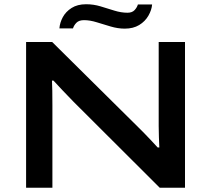

<svg xmlns="http://www.w3.org/2000/svg" viewBox="-20 -885 995 905"><path d="M103 0V-687H226L631 -286Q643 -275 659.5 -257.5Q676 -240 693.5 -222Q711 -204 723 -190H731Q730 -210 729 -240Q728 -270 728 -291V-687H852V0H733L327 -405Q302 -430 275 -459Q248 -488 232 -505H225Q226 -490 226.5 -458Q227 -426 227 -389V0ZM260 -751Q262 -778 276 -804Q290 -830 317.5 -847.5Q345 -865 386 -865Q421 -865 454 -855Q487 -845 519 -835Q551 -825 581 -825Q603 -825 614.5 -837.5Q626 -850 630 -864H697Q695 -838 679.5 -811Q664 -784 636 -767Q608 -750 568 -750Q536 -750 502 -760Q468 -770 436 -780Q404 -790 376 -790Q352 -790 340 -777.5Q328 -765 324 -751Z"/></svg>

Font: Archivo Expanded Medium
Style: Regular
Weight: 500
Width: 7
Designer: Hector Gatti
Foundry: Omnibus-Type
Version: Version 2.001